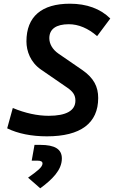

<svg xmlns="http://www.w3.org/2000/svg" viewBox="-20 -723 626 1032"><path d="M232.4 9.8C413.1 9.8 507.8 -60.5 507.8 -196.3C507.8 -256.3 484.9 -303.7 420.9 -347.7L294.4 -434.6C261.2 -457.5 245.1 -488.3 245.1 -517.6C245.1 -566.9 281.7 -592.8 350.1 -592.8C401.9 -592.8 454.1 -570.8 502 -528.8L572.8 -623.5C520.5 -675.8 445.8 -703.1 356 -703.1C203.6 -703.1 122.1 -633.8 122.1 -500.5C122.1 -448.2 143.6 -388.2 200.2 -349.1L341.3 -252C372.6 -230.5 385.3 -211.4 385.3 -182.1C385.3 -128.4 335.9 -100.6 241.7 -100.6C181.2 -100.6 115.2 -114.7 48.8 -142.6L18.6 -33.2C76.2 -4.9 149.4 9.8 232.4 9.8ZM196.3 289.1C259.3 242.7 312.5 191.9 312.5 128.9C312.5 78.6 274.9 55.7 196.3 55.7H165.5L150.4 140.6H182.1C199.7 140.6 208.5 145.5 208.5 155.8C208.5 175.8 177.7 198.7 130.9 231.9Z"/></svg>

Font: Cascadia Code SemiBold
Style: Italic
Weight: 600
Italic angle: -10°
Monospace: yes
Designer: Aaron Bell
Foundry: Saja Typeworks
Version: Version 2404.023